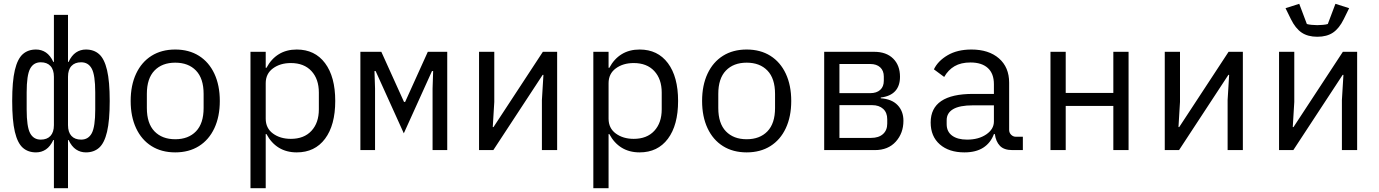

<svg xmlns="http://www.w3.org/2000/svg" viewBox="-20 -788 7240 1008"><path d="M263 -131V-385Q263 -422 245 -441.5Q227 -461 194 -461Q156 -461 138 -427Q120 -393 120 -303V-213Q120 -123 138 -89Q156 -55 194 -55Q227 -55 245 -74.5Q263 -94 263 -131ZM263 -53H260Q244 -19 221 -3.5Q198 12 169 12Q127 12 99.5 -12.5Q72 -37 58 -96Q44 -155 44 -258Q44 -361 58 -420Q72 -479 99.5 -503.5Q127 -528 169 -528Q198 -528 221 -512.5Q244 -497 260 -463H263V-710H337V-463H340Q356 -497 379 -512.5Q402 -528 431 -528Q473 -528 500.5 -503.5Q528 -479 542 -420Q556 -361 556 -258Q556 -155 542 -96Q528 -37 500.5 -12.5Q473 12 431 12Q402 12 379 -3.5Q356 -19 340 -53H337V200H263ZM480 -213V-303Q480 -393 462 -427Q444 -461 406 -461Q373 -461 355 -441.5Q337 -422 337 -385V-131Q337 -94 355 -74.5Q373 -55 406 -55Q444 -55 462 -89Q480 -123 480 -213Z M666 -258Q666 -340 694.5 -401Q723 -462 775.5 -495Q828 -528 900 -528Q972 -528 1024.5 -495Q1077 -462 1105.5 -401Q1134 -340 1134 -258Q1134 -176 1105.5 -115Q1077 -54 1024.5 -21Q972 12 900 12Q828 12 775.5 -21Q723 -54 694.5 -115Q666 -176 666 -258ZM1049 -221V-295Q1049 -376 1009 -417.5Q969 -459 900 -459Q831 -459 791 -417.5Q751 -376 751 -295V-221Q751 -140 791 -98.5Q831 -57 900 -57Q969 -57 1009 -98.5Q1049 -140 1049 -221Z M1295 -516H1375V-432H1379Q1404 -479 1444 -503.5Q1484 -528 1538 -528Q1633 -528 1686.5 -456.5Q1740 -385 1740 -258Q1740 -131 1686.5 -59.5Q1633 12 1538 12Q1484 12 1444 -12.5Q1404 -37 1379 -84H1375V200H1295ZM1654 -214V-302Q1654 -373 1615 -415Q1576 -457 1507 -457Q1451 -457 1413 -429Q1375 -401 1375 -351V-165Q1375 -115 1413 -87Q1451 -59 1507 -59Q1576 -59 1615 -101Q1654 -143 1654 -214Z M1872 -516H1982L2101 -253H2107L2226 -516H2328V0H2251V-323L2254 -415H2248L2100 -88L1952 -415H1946L1949 -323V0H1872Z M2495 -516H2575V-253L2567 -121H2571L2830 -516H2905V0H2825V-263L2833 -395H2829L2570 0H2495Z M3095 -516H3175V-432H3179Q3204 -479 3244 -503.5Q3284 -528 3338 -528Q3433 -528 3486.5 -456.5Q3540 -385 3540 -258Q3540 -131 3486.5 -59.5Q3433 12 3338 12Q3284 12 3244 -12.5Q3204 -37 3179 -84H3175V200H3095ZM3454 -214V-302Q3454 -373 3415 -415Q3376 -457 3307 -457Q3251 -457 3213 -429Q3175 -401 3175 -351V-165Q3175 -115 3213 -87Q3251 -59 3307 -59Q3376 -59 3415 -101Q3454 -143 3454 -214Z M3666 -258Q3666 -340 3694.5 -401Q3723 -462 3775.5 -495Q3828 -528 3900 -528Q3972 -528 4024.5 -495Q4077 -462 4105.5 -401Q4134 -340 4134 -258Q4134 -176 4105.5 -115Q4077 -54 4024.5 -21Q3972 12 3900 12Q3828 12 3775.5 -21Q3723 -54 3694.5 -115Q3666 -176 3666 -258ZM4049 -221V-295Q4049 -376 4009 -417.5Q3969 -459 3900 -459Q3831 -459 3791 -417.5Q3751 -376 3751 -295V-221Q3751 -140 3791 -98.5Q3831 -57 3900 -57Q3969 -57 4009 -98.5Q4049 -140 4049 -221Z M4307 -516H4570Q4633 -516 4669 -480.5Q4705 -445 4705 -385Q4705 -337 4679.5 -309.5Q4654 -282 4604 -276V-272Q4662 -268 4692.5 -236Q4723 -204 4723 -154Q4723 -89 4683 -44.5Q4643 0 4573 0H4307ZM4553 -64Q4593 -64 4615.5 -84Q4638 -104 4638 -139V-162Q4638 -197 4616.5 -216.5Q4595 -236 4559 -236H4387V-64ZM4549 -299Q4582 -299 4601 -316Q4620 -333 4620 -364V-386Q4620 -417 4601 -434.5Q4582 -452 4549 -452H4387V-299Z M5295 0Q5251 0 5229.5 -22.5Q5208 -45 5203 -84H5198Q5181 -38 5142.5 -13Q5104 12 5043 12Q4962 12 4914 -30Q4866 -72 4866 -145Q4866 -295 5088 -295H5198V-346Q5198 -402 5166 -431Q5134 -460 5075 -460Q5025 -460 4991.5 -440.5Q4958 -421 4937 -384L4883 -424Q4904 -468 4955 -498Q5006 -528 5080 -528Q5171 -528 5224.5 -481.5Q5278 -435 5278 -354V-106Q5278 -91 5288.5 -80.5Q5299 -70 5314 -70H5350V0ZM5198 -150V-235H5088Q5018 -235 4984 -215Q4950 -195 4950 -157V-136Q4950 -97 4978.5 -76Q5007 -55 5057 -55Q5118 -55 5158 -82.5Q5198 -110 5198 -150Z M5495 -516H5575V-300H5825V-516H5905V0H5825V-232H5575V0H5495Z M6095 -516H6175V-253L6167 -121H6171L6430 -516H6505V0H6425V-263L6433 -395H6429L6170 0H6095Z M6695 -516H6775V-253L6767 -121H6771L7030 -516H7105V0H7025V-263L7033 -395H7029L6770 0H6695ZM6757 -688 6729 -745 6801 -768 6841 -662Q6850 -659 6866.5 -657.5Q6883 -656 6896 -656Q6909 -656 6925.5 -657.5Q6942 -659 6951 -662L6991 -768L7063 -745L7035 -688Q7011 -639 6978.5 -617Q6946 -595 6896 -595Q6846 -595 6813.5 -617Q6781 -639 6757 -688Z"/></svg>

Font: iA Writer Mono V
Style: Regular
Weight: 400
Designer: Mike Abbink, Paul van der Laan, Pieter van Rosmalen
Foundry: Bold Monday
Version: Version 2.000